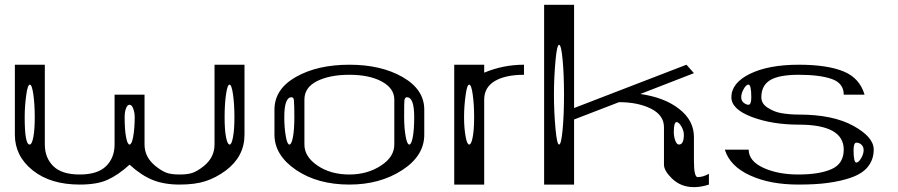

<svg xmlns="http://www.w3.org/2000/svg" viewBox="-20 -770 3748 801"><path d="M542 -281.2Q542 -300.8 535.2 -318.4Q529.3 -333 520.5 -333Q511.7 -333 505.9 -318.4Q500 -303.7 500 -281.2Q500 -228.5 505.9 -198.2Q511.7 -167 520.5 -167Q529.3 -167 535.2 -197.3Q542 -233.4 542 -281.2ZM958 -281.2Q958 -335 952.1 -376Q946.3 -417 937.5 -417Q928.7 -417 922.9 -376Q917 -335 917 -281.2Q917 -228.5 922.9 -198.2Q928.7 -167 938.5 -167Q946.3 -167 952.1 -198.2Q958 -228.5 958 -281.2ZM125 -281.2Q125 -335 119.1 -376Q113.3 -417 104.5 -417Q95.7 -417 89.8 -376Q83 -328.1 83 -281.2Q83 -167 103.5 -167Q113.3 -167 119.1 -198.2Q125 -228.5 125 -281.2ZM1000 -500V-208Q1000 -117.2 921.9 -58.6Q880.9 -28.3 837.4 -14.2Q793.9 0 729.5 0Q664.1 0 616.2 -19.5Q568.4 -39.1 520.5 -83Q473.6 -40 427.7 -19.5Q384.8 0 312.5 0Q190.4 0 116.2 -59.6Q42 -119.1 42 -208V-500H167V-167Q167 -111.3 203.1 -76.2Q238.3 -42 312.5 -42Q386.7 -42 421.9 -76.2Q458 -111.3 458 -167V-375H583V-167Q583 -114.3 628.9 -77.1Q653.3 -57.6 673.3 -49.8Q693.4 -42 729.5 -42Q765.6 -42 785.6 -49.8Q805.7 -57.6 830.1 -77.1Q875 -113.3 875 -167V-500Z M1708 -281.2Q1708 -364.3 1677.7 -364.3Q1668.9 -364.3 1667 -350.6Q1666 -341.8 1666 -281.2Q1666 -234.4 1672.9 -198.2Q1678.7 -167 1687.5 -167Q1696.3 -167 1702.1 -198.2Q1708 -228.5 1708 -281.2ZM1206.1 -351.6Q1205.1 -364.3 1196.3 -364.3Q1166 -364.3 1166 -281.2Q1166 -234.4 1172.9 -198.2Q1178.7 -167 1187.5 -167Q1196.3 -167 1202.1 -198.2Q1208 -228.5 1208 -281.2Q1208 -334 1206.1 -351.6ZM1625 -167V-354.5Q1625 -402.3 1571.3 -430.7Q1519.5 -458 1437.5 -458Q1355.5 -458 1302.7 -431.6Q1250 -405.3 1250 -354.5V-167Q1250 -116.2 1304.7 -79.1Q1359.4 -42 1437.5 -42Q1512.7 -42 1569.3 -79.1Q1625 -115.2 1625 -167ZM1750 -208Q1750 -120.1 1658.2 -60.5Q1565.4 0 1437.5 0Q1305.7 0 1215.8 -60.5Q1125 -122.1 1125 -208V-312.5Q1125 -398.4 1214.8 -449.2Q1304.7 -500 1437.5 -500Q1570.3 -500 1660.2 -448.2Q1750 -396.5 1750 -312.5Z M1958 -281.2Q1958 -335 1952.1 -376Q1946.3 -417 1937.5 -417Q1928.7 -417 1922.9 -376Q1916 -328.1 1916 -281.2Q1916 -234.4 1922.9 -198.2Q1928.7 -167 1937.5 -167Q1946.3 -167 1952.1 -198.2Q1958 -228.5 1958 -281.2ZM2166 -500V-458Q2087.9 -458 2043.9 -431.6Q2000 -405.3 2000 -354.5V-79.1V0H1875V-500H2000V-466.8Q2079.1 -500 2166 -500Z M2791 -218.8Q2791 -199.2 2797.9 -181.6Q2803.7 -167 2812.5 -167Q2833 -167 2833 -208Q2833 -224.6 2822.3 -243.2Q2811.5 -260.7 2802.7 -260.7Q2791 -260.7 2791 -218.8ZM2297.9 -521.5Q2291 -449.2 2291 -375Q2291 -300.8 2297.9 -228.5Q2303.7 -167 2312.5 -167Q2321.3 -167 2327.1 -228.5Q2333 -290 2333 -375Q2333 -460 2327.1 -521.5Q2321.3 -583 2312.5 -583Q2303.7 -583 2297.9 -521.5ZM2375 -750V-319.3L2843.8 -500L2875 -464.8L2651.4 -377.9Q2752.9 -363.3 2813.5 -315.4Q2875 -267.6 2875 -198.2V-99.6Q2875 -31.2 2890.6 -31.2Q2913.1 -31.2 2937.5 -44.9V0Q2905.3 10.7 2875 10.7Q2821.3 10.7 2784.2 -24.4Q2750 -57.6 2750 -83V-239.3Q2750 -289.1 2696.3 -316.4Q2641.6 -343.8 2562.5 -343.8L2375 -271.5V0H2250V-750Z M3541 -143.6Q3541 -91.8 3552.7 -91.8Q3561.5 -91.8 3572.3 -109.4Q3583 -127.9 3583 -143.6Q3583 -158.2 3573.2 -167Q3564.5 -174.8 3552.7 -174.8Q3541 -174.8 3541 -143.6ZM3114.3 -364.3Q3114.3 -417 3102.5 -417Q3092.8 -417 3083 -399.4Q3072.3 -380.9 3072.3 -364.3Q3072.3 -350.6 3082 -341.8Q3092.8 -333 3102.5 -333Q3114.3 -333 3114.3 -364.3ZM3500 -375Q3500 -422.9 3450.2 -440.4Q3400.4 -458 3312.5 -458Q3231.4 -458 3194.3 -436.5Q3156.2 -414.1 3156.2 -364.3Q3156.2 -337.9 3181.6 -321.3Q3210 -302.7 3240.2 -297.9Q3274.4 -292 3312.5 -292Q3455.1 -292 3540 -245.1Q3625 -198.2 3625 -146.5V-145.5Q3625 -104.5 3600.6 -74.2Q3578.1 -45.9 3531.2 -29.3Q3490.2 -14.6 3432.6 -6.8Q3383.8 0 3310.5 0Q3192.4 0 3109.4 -38.1Q3025.4 -76.2 3003.9 -145.5H3103.5Q3103.5 -97.7 3166 -69.3Q3226.6 -42 3310.5 -42Q3398.4 -42 3449.2 -64.5Q3500 -86.9 3500 -146.5V-145.5Q3500 -250 3312.5 -250Q3201.2 -250 3116.2 -282.2Q3031.2 -314.5 3031.2 -364.3Q3031.2 -423.8 3108.4 -461.9Q3186.5 -500 3312.5 -500Q3431.6 -500 3500 -471.7Q3566.4 -444.3 3586.9 -375Z"/></svg>

Font: okolaksMetalik
Style: bold
Weight: 700
Width: 7
Version: Version 0.6